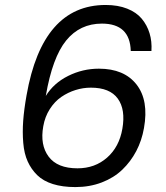

<svg xmlns="http://www.w3.org/2000/svg" viewBox="-20 -758 675 780"><path d="M595.2 -550.8H511.2Q508.3 -662.1 394 -662.1Q304.7 -662.1 248.8 -593.5Q192.9 -524.9 166 -368.2Q198.2 -420.4 257.1 -449.7Q315.9 -479 381.8 -479Q484.4 -479 534.7 -414.6Q585 -350.1 564.9 -237.8Q556.2 -187.5 533.7 -144.5Q511.2 -101.6 476.8 -68.6Q442.4 -35.6 393.3 -16.8Q344.2 2 286.1 2Q233.9 2 194.8 -10.3Q155.8 -22.5 131.3 -46.4Q106.9 -70.3 92.5 -102.1Q78.1 -133.8 74.5 -177.2Q70.8 -220.7 74.2 -267.1Q77.6 -313.5 87.9 -371.1Q152.3 -737.8 409.2 -737.8Q459 -737.8 496.6 -722.9Q534.2 -708 555.9 -681.9Q577.6 -655.8 587.6 -622.8Q597.7 -589.8 595.2 -550.8ZM349.1 -401.9Q317.4 -401.9 286.9 -392.3Q256.3 -382.8 229.2 -364.3Q202.1 -345.7 182.4 -314.9Q162.6 -284.2 155.8 -245.1Q142.1 -169.4 177.5 -121.8Q212.9 -74.2 294.9 -74.2Q365.7 -74.2 415 -117.7Q464.4 -161.1 477.1 -234.9Q490.7 -313 458.5 -357.4Q426.3 -401.9 349.1 -401.9Z"/></svg>

Font: Poppins
Style: Italic
Weight: 400
Italic angle: -10°
Designer: Ninad Kale (Devanagari), Jonny Pinhorn (Latin)
Foundry: Indian Type Foundry
Version: Version 3.200;PS 1.000;hotconv 16.6.54;makeotf.lib2.5.65590